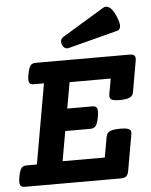

<svg xmlns="http://www.w3.org/2000/svg" viewBox="-56 -861 712 908"><g transform="rotate(-5 300.0 -407.5)"><path d="M157.7 -479.5H110.4Q102.1 -479.5 96.7 -481.4Q91.3 -483.4 88.4 -488.8Q85.4 -494.1 85.4 -503.9Q85.4 -513.7 88.4 -529.3Q91.3 -544.9 94.7 -554.7Q98.1 -564.5 102.8 -570.1Q107.4 -575.7 113.5 -577.6Q119.6 -579.6 127.9 -579.6H573.2Q590.3 -579.6 596.2 -572.3Q602.1 -564.9 599.1 -547.9L573.2 -400.4Q570.3 -383.8 554.9 -376.7Q539.6 -369.6 508.3 -369.6Q477.1 -369.6 467.5 -376.7Q458 -383.8 460.9 -400.4L474.1 -474.6H278.8L256.8 -351.1H376Q384.3 -351.1 389.6 -348.6Q395 -346.2 397.7 -340.3Q400.4 -334.5 400.4 -324.2Q400.4 -314 397.5 -298.3Q394.5 -282.7 391.1 -272.7Q387.7 -262.7 382.8 -256.8Q377.9 -251 371.8 -248.5Q365.7 -246.1 357.4 -246.1H238.3L213.4 -105H413.6L431.2 -203.6Q434.1 -220.2 449.5 -227.3Q464.8 -234.4 498 -234.4Q514.6 -234.4 525.1 -232.7Q535.6 -231 541.3 -227.3Q546.9 -223.6 548.3 -217.8Q549.8 -211.9 548.3 -203.6L518.1 -31.7Q515.1 -14.6 506.6 -7.3Q498 0 481 0H25.9Q17.6 0 12 -2Q6.3 -3.9 3.7 -9.3Q1 -14.6 0.7 -24.4Q0.5 -34.2 3.4 -49.8Q6.3 -65.4 9.8 -75.2Q13.2 -85 17.8 -90.6Q22.5 -96.2 28.8 -98.1Q35.2 -100.1 43.5 -100.1H90.8ZM468.3 -811.5Q481.9 -819.3 497.1 -809.8Q512.2 -800.3 526.9 -767.1Q541.5 -733.4 539.8 -717Q538.1 -700.7 525.4 -697.3L291 -636.2Q279.3 -632.8 270.5 -638.4Q261.7 -644 257.8 -655.3Q253.9 -666 256.6 -675.5Q259.3 -685.1 269 -690.9Z"/></g></svg>

Font: Courier Prime
Style: Bold Italic
Weight: 700
Monospace: yes
Designer: Alan Dague-Greene
Foundry: Quote-Unquote Apps
Version: Version 1.202